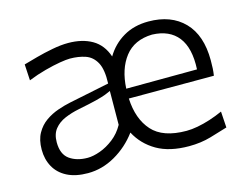

<svg xmlns="http://www.w3.org/2000/svg" viewBox="-80 -655 1012 791"><g transform="rotate(-15 426.0 -259.0)"><path d="M221 -50.9Q174.8 -50.9 144.3 -72.5Q113.7 -94.2 113.7 -145.6Q113.7 -180.6 130.9 -202Q148 -223.4 176.3 -235.5Q204.6 -247.5 237.2 -254Q287.1 -263.9 314.9 -270.9Q342.6 -278 356.8 -283.5Q371 -289 379.9 -293.4L378.9 -149.2Q360.6 -116.1 332.5 -94.3Q304.3 -72.4 274.3 -61.6Q244.4 -50.9 221 -50.9ZM637.2 11Q687.3 11 730.6 -1.6Q773.9 -14.2 804.6 -23.9L800.2 -92.8Q772.8 -80.5 744.7 -71.4Q716.7 -62.4 690.7 -57.6Q664.8 -52.8 643.2 -52.8Q542.8 -52.8 497.1 -103.9Q451.4 -154.9 447.4 -243H810.1Q812.5 -258 813.4 -273.6Q814.2 -289.1 814.2 -307.9Q814.2 -414.8 758.8 -471.8Q703.3 -528.8 606.8 -528.8Q545.3 -528.8 499.5 -501.8Q453.8 -474.9 425.9 -428.2Q408.4 -480.3 366.5 -504.6Q324.6 -528.8 264.6 -528.8Q233.4 -528.8 197 -521.8Q160.5 -514.9 126.7 -505.7Q92.9 -496.6 69.4 -489.7L73.3 -420.9Q111.1 -436.1 147.3 -445.7Q183.6 -455.4 211.9 -460.1Q240.2 -464.8 254.7 -464.8Q291.7 -464.8 321.1 -454.7Q350.5 -444.5 366.9 -414.5Q383.3 -384.5 381 -324.8L210 -289.7Q184.4 -284.5 155.8 -274.6Q127.3 -264.8 102.4 -247.4Q77.5 -230 61.8 -201.9Q46 -173.9 46 -132.2Q46 -90.9 63.9 -58.6Q81.8 -26.2 117.4 -7.9Q153.1 10.5 206 10.5Q266.9 10.5 322.8 -21.6Q378.7 -53.7 417.2 -105.9Q445.8 -51.7 499.9 -20.3Q553.9 11 637.2 11ZM749.7 -286.3 447.6 -284.9Q451.7 -368.1 491.5 -419.3Q531.3 -470.6 607.7 -472.7Q681.4 -470.3 717.9 -423.6Q754.4 -376.9 749.7 -286.3Z"/></g></svg>

Font: Pinar-VF-FD
Style: Regular
Weight: 300
Designer: Amin Abedi
Version: Version 3.0